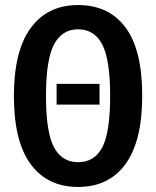

<svg xmlns="http://www.w3.org/2000/svg" viewBox="-20 -725 618 760"><path d="M543 -346Q543 -167 477 -76Q411 15 289 15Q168 15 101.5 -75Q35 -165 35 -345Q35 -523 101.5 -614Q168 -705 289 -705Q411 -705 477 -616Q543 -527 543 -346ZM162 -345Q162 -202 193.5 -142.5Q225 -83 289 -83Q354 -83 385 -142Q416 -201 416 -346Q416 -488 385 -548.5Q354 -609 289 -609Q225 -609 193.5 -548.5Q162 -488 162 -345ZM374 -393V-311H204V-393Z"/></svg>

Font: Fira Sans Extra Condensed Medium
Style: Regular
Weight: 500
Width: 1
Designer: Carrois Corporate & Edenspiekermann AG
Foundry: Carrois Corporate GbR & Edenspiekermann AG
Version: Version 4.203